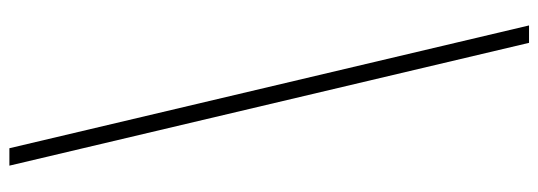

<svg xmlns="http://www.w3.org/2000/svg" viewBox="-398 -508 1174 419"><g transform="rotate(90 189.5 -299.0)"><path d="M74 -866 342 268H304L36 -866Z"/></g></svg>

Font: Noto Sans Telugu UI SemiCondensed ExtraLight
Style: Regular
Weight: 200
Width: 4
Designer: Jelle Bosma - Monotype Design Team
Foundry: Monotype Imaging Inc.
Version: Version 2.005; ttfautohint (v1.8.4.7-5d5b)